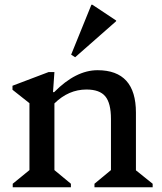

<svg xmlns="http://www.w3.org/2000/svg" viewBox="-20 -795 688 815"><path d="M34 0V-15L105 -73V-357L33 -414V-431L186 -489H211L205 -404H210Q302 -497 394 -497Q557 -497 557 -317V-72L628 -15V0H381V-15L451 -73V-290Q451 -357 427 -386Q403 -415 347 -415Q271 -415 211 -356V-73L281 -15V0ZM299 -552 282 -563 368 -775H372L473 -708V-705Z"/></svg>

Font: Platypi
Style: Regular
Weight: 400
Designer: David Sargent
Foundry: Bolt Cutter Type
Version: Version 1.200; ttfautohint (v1.8.4.7-5d5b)